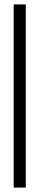

<svg xmlns="http://www.w3.org/2000/svg" viewBox="-20 -731 192 864"><path d="M41.5 113H96V-711H41.5Z"/></svg>

Font: Anybody SemiExpanded Light
Style: Regular
Weight: 300
Width: 6
Version: Version 1.113;gftools[0.9.25]